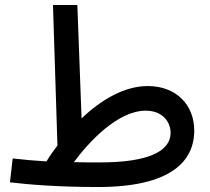

<svg xmlns="http://www.w3.org/2000/svg" viewBox="-20 -739 845 772"><path d="M374 13C663 13 761 -88 761 -214C761 -317 689 -393 574 -393C480 -393 387 -338 308 -263L291 -719H193L211 -154C195 -133 180 -112 167 -90C117 -93 72 -97 31 -102L20 -6C92 3 216 13 374 13ZM566 -294C636 -294 666 -246 666 -205C666 -129 572 -86 383 -86C346 -86 311 -86 277 -87C337 -168 453 -294 566 -294Z"/></svg>

Font: Noto Sans Arabic UI Md
Style: Regular
Weight: 500
Designer: Monotype Design Team, Nadine Chahine and Nizar Qandah
Foundry: Monotype Imaging Inc.
Version: Version 2.010